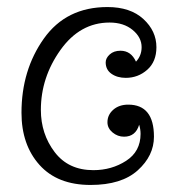

<svg xmlns="http://www.w3.org/2000/svg" viewBox="-20 -514 499 545"><path d="M285 -167Q285 -188 301.5 -202.5Q318 -217 344 -217Q417 -217 417 -126Q417 -72 371 -30.5Q325 11 237 11Q143 11 92 -46Q41 -103 41 -194Q41 -315 104.5 -404.5Q168 -494 285 -494Q350 -494 387 -460Q424 -426 424 -380Q424 -339 398 -316Q372 -293 337 -293Q313 -293 296.5 -304.5Q280 -316 280 -337Q280 -349 291.5 -359.5Q303 -370 322 -370Q352 -370 366 -339Q382 -356 382 -380Q382 -408 356.5 -429Q331 -450 291 -450Q207 -450 151.5 -372Q96 -294 96 -202Q96 -134 135 -82.5Q174 -31 245 -31Q297 -31 338 -57.5Q379 -84 379 -134Q379 -147 375 -160Q365 -126 332 -126Q314 -126 299.5 -138Q285 -150 285 -167Z"/></svg>

Font: Bonbon
Style: Regular
Weight: 400
Designer: Ksenia Erulevich
Foundry: Cyreal (www.cyreal.org)
Version: Version 1.001